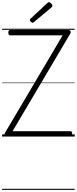

<svg xmlns="http://www.w3.org/2000/svg" viewBox="-20 -1279 720 1799"><path d="M43 0Q35 0 29.5 -5Q24 -10 23 -18Q22 -26 26 -33L567 -948H75Q67 -948 62.5 -953.5Q58 -959 58 -973Q58 -987 62.5 -992.5Q67 -998 75 -998H622Q635 -998 640.5 -987Q646 -976 639 -965L98 -50H639Q648 -50 652 -45Q656 -40 656 -26Q656 -12 652 -6Q648 0 639 0ZM285 -1066Q278 -1066 269 -1075Q260 -1084 260 -1091Q260 -1093 260.5 -1096.5Q261 -1100 265 -1103L423 -1250Q428 -1253 430.5 -1256Q433 -1259 438 -1259Q445 -1259 452.5 -1253Q460 -1247 465.5 -1239.5Q471 -1232 471 -1225Q471 -1221 470 -1218Q469 -1215 463 -1210L299 -1073Q294 -1070 291 -1068Q288 -1066 285 -1066ZM0 490H680V500H0ZM0 -20H680V0H0ZM0 -505H680V-500H0ZM0 -1010H680V-1000H0Z"/></svg>

Font: Playwrite ES Deco Guides
Style: Regular
Weight: 400
Designer: Veronika Burian, José Scaglione
Foundry: TypeTogether
Version: Version 1.003